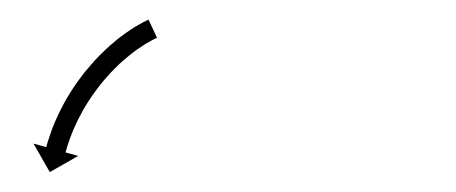

<svg xmlns="http://www.w3.org/2000/svg" viewBox="-20 -267 456 192"><path d="M135.6 -228.6C136.1 -228.8 136.5 -229 137 -229.3L128.5 -247.4C128 -247.1 127.5 -246.9 127 -246.6C127 -246.6 126.9 -246.6 126.9 -246.6C126.9 -246.6 126.9 -246.6 126.9 -246.6C125.4 -245.9 123.8 -245.1 122.3 -244.3C122.3 -244.3 122.3 -244.3 122.3 -244.3C122.2 -244.2 122.2 -244.2 122.2 -244.2C119.9 -242.9 117.6 -241.6 115.3 -240.3C115.3 -240.3 115.2 -240.2 115.2 -240.2C115.1 -240.2 115.1 -240.2 115.1 -240.2C112.1 -238.3 109.2 -236.4 106.4 -234.4C106.4 -234.4 106.3 -234.4 106.3 -234.4C106.2 -234.3 106.2 -234.3 106.2 -234.3C102.8 -231.9 99.5 -229.4 96.2 -226.8C96.2 -226.8 96.2 -226.7 96.2 -226.7C96.1 -226.7 96.1 -226.6 96.1 -226.6C92.5 -223.6 89 -220.6 85.5 -217.4C85.5 -217.4 85.5 -217.4 85.4 -217.3C85.4 -217.3 85.4 -217.2 85.4 -217.2C81.7 -213.8 78.2 -210.2 74.8 -206.6C74.8 -206.6 74.7 -206.5 74.7 -206.5C74.7 -206.4 74.6 -206.4 74.6 -206.4C71.2 -202.5 67.8 -198.6 64.5 -194.6C64.5 -194.6 64.5 -194.5 64.4 -194.5C64.4 -194.4 64.4 -194.4 64.4 -194.4C61.2 -190.3 58.1 -186.1 55.1 -181.9C55.1 -181.9 55.1 -181.8 55.1 -181.8C55 -181.7 55 -181.7 55 -181.7C52.2 -177.5 49.5 -173.3 47 -169C47 -169 46.9 -168.9 46.9 -168.9C46.9 -168.8 46.8 -168.8 46.8 -168.8C44.5 -164.7 42.3 -160.6 40.2 -156.4C40.2 -156.4 40.2 -156.4 40.1 -156.3C40.1 -156.3 40.1 -156.2 40.1 -156.2C38.3 -152.5 36.5 -148.6 34.8 -144.8C34.8 -144.8 34.8 -144.8 34.8 -144.7C34.8 -144.7 34.8 -144.6 34.8 -144.6C33.4 -141.4 32.1 -138.1 30.9 -134.7C30.9 -134.7 30.9 -134.7 30.9 -134.7C30.9 -134.6 30.9 -134.6 30.9 -134.6C30 -132 29.1 -129.4 28.3 -126.8C28.3 -126.8 28.3 -126.8 28.3 -126.8C28.3 -126.8 28.2 -126.7 28.2 -126.7C27.7 -125.1 27.2 -123.4 26.7 -121.7C26.7 -121.7 26.7 -121.7 26.7 -121.7C26.7 -121.7 26.7 -121.6 26.7 -121.6C26.6 -121.1 26.4 -120.5 26.2 -119.9L13.5 -123.4L29.8 -94.9L58.2 -111.1L45.5 -114.6C45.7 -115.2 45.8 -115.7 46 -116.3C46 -116.3 46 -116.3 46 -116.3C46 -116.2 46 -116.2 46 -116.2C46.4 -117.8 46.9 -119.3 47.4 -120.9C47.4 -120.9 47.4 -120.9 47.4 -120.8C47.3 -120.8 47.3 -120.8 47.3 -120.8C48.1 -123.2 48.9 -125.6 49.8 -128C49.8 -128 49.7 -128 49.7 -127.9C49.7 -127.9 49.7 -127.8 49.7 -127.8C50.8 -130.9 52 -134 53.3 -137C53.3 -137 53.3 -137 53.2 -137C53.2 -136.9 53.2 -136.9 53.2 -136.9C54.8 -140.5 56.4 -144 58.1 -147.5C58.1 -147.5 58.1 -147.5 58 -147.4C58 -147.4 58 -147.3 58 -147.3C60 -151.2 62.1 -155.1 64.2 -158.9C64.2 -158.9 64.2 -158.9 64.2 -158.8C64.1 -158.8 64.1 -158.7 64.1 -158.7C66.5 -162.7 69 -166.7 71.7 -170.6C71.7 -170.6 71.6 -170.6 71.6 -170.5C71.6 -170.5 71.5 -170.4 71.5 -170.4C74.3 -174.4 77.2 -178.3 80.2 -182.1C80.2 -182.1 80.1 -182.1 80.1 -182C80.1 -182 80 -182 80 -182C83.1 -185.7 86.2 -189.4 89.5 -193C89.5 -193 89.5 -193 89.4 -192.9C89.4 -192.9 89.3 -192.8 89.3 -192.8C92.5 -196.2 95.8 -199.6 99.2 -202.8C99.2 -202.8 99.2 -202.8 99.1 -202.7C99.1 -202.7 99 -202.7 99 -202.7C102.2 -205.6 105.5 -208.5 108.9 -211.2C108.9 -211.2 108.8 -211.2 108.8 -211.2C108.7 -211.1 108.7 -211.1 108.7 -211.1C111.7 -213.5 114.7 -215.8 117.9 -218.1C117.9 -218.1 117.8 -218 117.8 -218C117.7 -218 117.7 -217.9 117.7 -217.9C120.3 -219.7 123 -221.5 125.7 -223.2C125.7 -223.2 125.6 -223.2 125.6 -223.1C125.5 -223.1 125.5 -223.1 125.5 -223.1C127.6 -224.3 129.7 -225.5 131.8 -226.6C131.8 -226.6 131.7 -226.6 131.7 -226.6C131.6 -226.6 131.6 -226.6 131.6 -226.6C133 -227.3 134.3 -228 135.7 -228.6C135.7 -228.6 135.6 -228.6 135.6 -228.6C135.6 -228.6 135.6 -228.6 135.6 -228.6Z"/></svg>

Font: FRB American Cursive Just Arrows
Style: Bold Italic
Weight: 700
Italic angle: -25°
Version: Version 2.0;Modular Font Editor K font №1